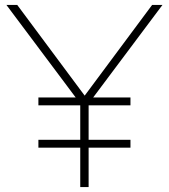

<svg xmlns="http://www.w3.org/2000/svg" viewBox="-20 -760 686 780"><path d="M136 -160V-192H306V-332H136V-364H287.5L6 -740H50L324 -371.5L598 -740H640L358.5 -364H510V-332H340V-192H510V-160H340V0H306V-160Z"/></svg>

Font: Encode Sans Expanded Thin
Style: Regular
Weight: 100
Width: 7
Designer: Multiple Designers
Foundry: Impallari Type
Version: Version 3.000; ttfautohint (v1.8.3) -l 8 -r 50 -G 200 -x 14 